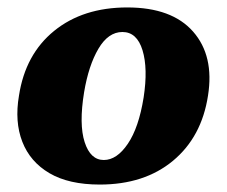

<svg xmlns="http://www.w3.org/2000/svg" viewBox="-20 -487 610 516"><path d="M248 9Q165 9 113 -21.5Q61 -52 40 -106Q19 -160 31 -230Q48 -341 125.5 -404Q203 -467 322 -467Q442 -467 499 -402Q556 -337 539 -230Q522 -119 445 -55Q368 9 248 9ZM259 -57Q294 -57 323.5 -100.5Q353 -144 366 -225Q378 -303 363 -352Q348 -401 309 -401Q271 -401 244.5 -356Q218 -311 206 -239Q192 -153 207.5 -105Q223 -57 259 -57Z"/></svg>

Font: Vollkorn ExtraBold
Style: Italic
Weight: 800
Italic angle: -11°
Designer: Friedrich Althausen
Foundry: Friedrich Althausen
Version: Version 5.000; ttfautohint (v1.8.3)